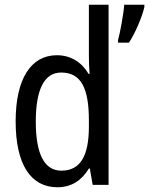

<svg xmlns="http://www.w3.org/2000/svg" viewBox="-20 -780 629 810"><path d="M222 10C283 10 325 -20 355 -69H359L371 0H438V-760H355V-543C355 -523 356 -494 358 -468H354C325 -517 279 -547 220 -547C111 -547 46 -448 46 -268C46 -86 110 10 222 10ZM589 -750V-760H504C502 -725 486 -638 478 -611V-600H524C549 -637 580 -709 589 -750ZM239 -60C166 -60 131 -132 131 -267C131 -399 165 -474 238 -474C322 -474 355 -408 355 -272V-246C355 -122 319 -60 239 -60Z"/></svg>

Font: Noto Sans Arabic UI Cn
Style: Regular
Weight: 400
Width: 3
Designer: Monotype Design Team, Nadine Chahine and Nizar Qandah
Foundry: Monotype Imaging Inc.
Version: Version 2.010